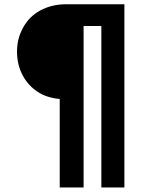

<svg xmlns="http://www.w3.org/2000/svg" viewBox="-20 -710 684 887"><path d="M255.9 -252.9Q196.3 -257.8 153.3 -286.1Q108.4 -316.4 84 -363.3Q58.6 -412.1 58.6 -471.7Q58.6 -532.2 86.9 -583Q115.2 -633.8 165 -661.1Q218.8 -690.4 286.1 -690.4H554.7V156.2H448.2V-589.8H366.2V156.2H255.9Z"/></svg>

Font: Altinn-DIN
Style: DIN-Bold
Weight: 700
Designer: Charles Nix
Foundry: Altinn
Version: Version 2.00